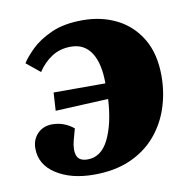

<svg xmlns="http://www.w3.org/2000/svg" viewBox="-66 -598 683 679"><g transform="rotate(-10 275.0 -258.5)"><path d="M169 -119Q160 -85 167.5 -64Q175 -43 206 -43Q255 -43 282 -98Q309 -153 314 -241L124 -232L128 -297H314Q314 -369 289 -407.5Q264 -446 216 -446Q177 -446 147.5 -427Q118 -408 97 -376L48 -416Q60 -436 87.5 -463Q115 -490 160.5 -510.5Q206 -531 273 -531Q341 -531 395.5 -503.5Q450 -476 482 -422Q514 -368 514 -289Q514 -229 496 -174.5Q478 -120 441.5 -77.5Q405 -35 349.5 -10.5Q294 14 219 14Q137 14 83.5 -20.5Q30 -55 30 -113Q30 -145 50.5 -166Q71 -187 103 -187Q146 -187 180 -159Z"/></g></svg>

Font: Literata 36pt ExtraBold
Style: Italic
Weight: 800
Italic angle: -2°
Designer: Latin by Veronika Burian and Jose Scaglione. Greek by Irene Vlachou. Cyrillic by Vera Evstafieva
Foundry: TypeTogether
Version: Version 3.002